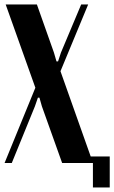

<svg xmlns="http://www.w3.org/2000/svg" viewBox="-30 -719 504 847"><path d="M132.8 -699.2 208 -486.8 219.2 -448.2H226.1L238.8 -486.8L328.1 -699.2H358.9L236.8 -404.8L370.1 -28.8H454.1V107.9H379.9V0H244.1L154.8 -250L144 -288.1H137.2L124 -250L22 0H-9.8L126 -332L-4.9 -699.2Z"/></svg>

Font: Moniqa Black Heading
Style: Regular
Weight: 900
Designer: Rajesh Rajput
Foundry: Rajesh Rajput
Version: Version 1.000